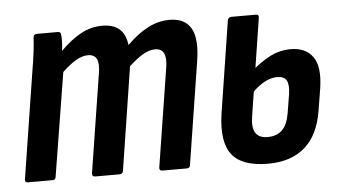

<svg xmlns="http://www.w3.org/2000/svg" viewBox="-42 -567 1141 642"><g transform="rotate(-5 528.5 -246.0)"><path d="M29 0Q17 0 19 -11L75 -367Q81 -402 84.5 -430.5Q88 -459 89 -480Q90 -492 101 -492H172Q182 -492 182 -480Q183 -468 182.5 -455Q182 -442 180 -428Q215 -463 249 -481.5Q283 -500 321 -500Q395 -500 403 -428Q438 -463 473.5 -481.5Q509 -500 547 -500Q598 -500 618.5 -464.5Q639 -429 627 -354L573 -11Q572 0 561 0H480Q468 0 470 -12L522 -341Q533 -406 490 -406Q471 -406 450 -394Q429 -382 402 -357L348 -11Q346 0 336 0H254Q243 0 244 -11L296 -341Q308 -406 265 -406Q246 -406 225 -394Q204 -382 178 -357L122 -11Q121 0 111 0Z M833 8Q747 8 713 -35Q679 -78 693 -173L741 -480Q743 -492 754 -492H837Q847 -492 845 -480L794 -154Q788 -117 799.5 -99Q811 -81 840 -81Q871 -81 889 -99Q907 -117 913 -153L924 -220Q928 -251 919.5 -264.5Q911 -278 889 -278Q865 -278 841 -263.5Q817 -249 796 -225L807 -304Q835 -330 869 -348.5Q903 -367 942 -367Q992 -367 1016 -333.5Q1040 -300 1029 -228L1017 -154Q1004 -73 957.5 -32.5Q911 8 833 8Z"/></g></svg>

Font: Sofia Sans Condensed
Style: Bold Italic
Weight: 700
Italic angle: -9°
Version: Version 4.100